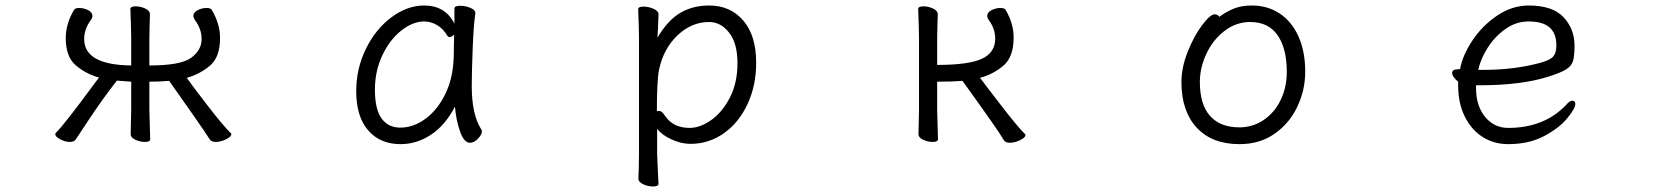

<svg xmlns="http://www.w3.org/2000/svg" viewBox="-20 -506 6040 698"><path d="M405 -213Q352 -145 305 -74Q258 -3 256 0Q250 10 234 10Q217 10 199 0.5Q181 -9 181 -18Q181 -21 183 -23Q213 -52 324 -203L340 -224Q293 -237 256 -268Q219 -299 219 -368Q219 -419 249 -470Q253 -477 268 -477Q285 -477 300.5 -469Q316 -461 316 -448Q316 -442 311 -434Q286 -401 286 -364Q286 -270 457 -268V-366L456 -415L454 -473Q454 -483 473 -483Q491 -483 508 -475Q525 -467 525 -455Q525 -434 524 -419L523 -366V-268Q637 -268 675 -296Q713 -324 713 -364Q713 -401 688 -434Q683 -442 683 -448Q683 -461 698.5 -469Q714 -477 731 -477Q746 -477 750 -470Q780 -419 780 -368Q780 -298 743 -267Q706 -236 659 -223Q677 -197 734.5 -122.5Q792 -48 818 -23Q821 -22 821 -18Q821 -9 801.5 0.5Q782 10 764 10Q748 10 742 0Q731 -18 681.5 -89Q632 -160 595 -212Q558 -209 523 -209V-106L524 -68L526 0Q526 10 507 10Q489 10 472 2Q455 -6 455 -18L457 -106V-209Q427 -211 405 -213Z M1695 -193Q1695 -89 1730 -35Q1732 -31 1732 -29Q1732 -17 1718 -2Q1704 13 1688 13Q1667 13 1652.5 -28Q1638 -69 1634 -118Q1598 -50 1546.5 -16Q1495 18 1436 18Q1362 18 1318.5 -32Q1275 -82 1275 -175Q1275 -257 1310.5 -329Q1346 -401 1403.5 -443.5Q1461 -486 1522 -486Q1599 -486 1632 -420V-475Q1632 -485 1653 -485Q1672 -485 1690 -477.5Q1708 -470 1708 -459V-457Q1702 -419 1698.5 -331.5Q1695 -244 1695 -193ZM1435 -42Q1483 -42 1526.5 -74Q1570 -106 1598 -162.5Q1626 -219 1629 -291Q1630 -301 1630 -335L1631 -380Q1622 -371 1614 -371Q1610 -371 1607 -375Q1591 -402 1568.5 -415Q1546 -428 1522 -428Q1481 -428 1439 -395Q1397 -362 1370 -305Q1343 -248 1343 -180Q1343 -108 1367.5 -75Q1392 -42 1435 -42Z M2300 -472Q2300 -482 2319 -482Q2338 -482 2356 -474Q2374 -466 2374 -454L2372 -402L2370 -369Q2408 -433 2453.5 -459.5Q2499 -486 2558 -486Q2635 -486 2682 -431.5Q2729 -377 2729 -278Q2729 -195 2697.5 -127.5Q2666 -60 2611.5 -21.5Q2557 17 2490 17Q2456 17 2420.5 0.5Q2385 -16 2369 -38V56Q2369 61 2372 124Q2374 154 2374 162Q2374 172 2354 172Q2336 172 2318.5 164Q2301 156 2301 144Q2301 128 2302 116L2303 55V-368Q2303 -403 2300 -472ZM2375 -103Q2386 -103 2396 -87Q2414 -61 2436.5 -51Q2459 -41 2487 -41Q2525 -41 2565.5 -69.5Q2606 -98 2633.5 -151.5Q2661 -205 2661 -276Q2661 -349 2630.5 -387.5Q2600 -426 2558 -426Q2494 -426 2443 -377.5Q2392 -329 2376 -253Q2368 -215 2368 -101Q2372 -103 2375 -103Z M3320 -415 3318 -473Q3318 -483 3337 -483Q3355 -483 3372 -475Q3389 -467 3389 -455Q3389 -434 3388 -419L3387 -366V-270Q3502 -270 3550 -292.5Q3598 -315 3598 -366Q3598 -402 3574 -434Q3569 -442 3569 -448Q3569 -461 3584.5 -469Q3600 -477 3617 -477Q3632 -477 3636 -470Q3665 -420 3665 -370Q3665 -299 3628 -267.5Q3591 -236 3543 -223Q3553 -209 3617 -126Q3681 -43 3705 -20Q3708 -19 3708 -15Q3708 -6 3688.5 3.5Q3669 13 3651 13Q3635 13 3629 3Q3612 -28 3479 -212Q3442 -209 3387 -209V-106L3388 -68L3390 0Q3390 10 3371 10Q3353 10 3336 2Q3319 -6 3319 -18L3321 -106V-366Z M4531 -486Q4588 -486 4632 -457Q4676 -428 4700.5 -373.5Q4725 -319 4725 -245Q4725 -179 4696.5 -118.5Q4668 -58 4614 -20Q4560 18 4486 18Q4386 18 4330.5 -42Q4275 -102 4275 -207Q4275 -261 4298 -318.5Q4321 -376 4350.5 -415Q4380 -454 4396 -454Q4406 -454 4413 -445Q4437 -463 4465 -474.5Q4493 -486 4531 -486ZM4486 -43Q4534 -43 4573.5 -69.5Q4613 -96 4635.5 -142Q4658 -188 4658 -245Q4658 -330 4624.5 -378Q4591 -426 4525 -426Q4474 -426 4432 -394Q4390 -362 4366 -311Q4342 -260 4342 -208Q4342 -126 4379 -84.5Q4416 -43 4486 -43Z M5463 -41Q5594 -41 5674 -125Q5686 -140 5697 -140Q5701 -140 5704 -136.5Q5707 -133 5707 -128Q5707 -112 5677.5 -76Q5648 -40 5593 -11Q5538 18 5463 18Q5411 18 5370 -8Q5329 -34 5305 -82.5Q5281 -131 5281 -195V-209Q5272 -216 5265.5 -225Q5259 -234 5259 -241Q5259 -247 5264 -250.5Q5269 -254 5278 -254L5288 -255Q5297 -305 5333 -359Q5369 -413 5423 -449.5Q5477 -486 5538 -486Q5624 -486 5664 -443.5Q5704 -401 5704 -340Q5704 -302 5698.5 -284Q5693 -266 5673 -253.5Q5653 -241 5608 -227Q5510 -196 5359 -196H5346V-186Q5346 -121 5379 -81Q5412 -41 5463 -41ZM5374 -252Q5486 -252 5581 -278Q5616 -288 5627 -301Q5638 -314 5638 -341Q5638 -385 5613 -406.5Q5588 -428 5537 -428Q5491 -428 5452 -400Q5413 -372 5387.5 -331Q5362 -290 5354 -252Z"/></svg>

Font: Iansui 0.93
Style: Regular
Weight: 400
Designer: But Ko / Fontworks Inc.
Foundry: zi-hi.com / Fontworks Inc.
Version: Version 0.931